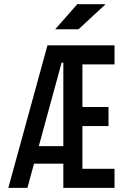

<svg xmlns="http://www.w3.org/2000/svg" viewBox="-20 -914 626 934"><path d="M20.5 0 210.9 -693.4H345.2V-609.4H279.8L113.3 0ZM113.3 -117.7V-203.1H342.8V-117.7ZM288.1 0V-92.8H537.1V0ZM288.1 0V-693.4H380.9V0ZM293 -300.8V-393.6H507.8V-300.8ZM288.1 -600.6V-693.4H537.1V-600.6ZM248.5 -771.5 356 -893.6H493.7L361.8 -771.5Z"/></svg>

Font: Cascadia Mono
Style: Regular
Weight: 400
Monospace: yes
Designer: Aaron Bell
Foundry: Saja Typeworks
Version: Version 2404.023